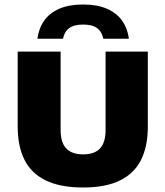

<svg xmlns="http://www.w3.org/2000/svg" viewBox="-20 -824 734 852"><path d="M349 8Q248 8 183.8 -23Q119.5 -54 89 -114.2Q58.5 -174.5 58.5 -263V-595H249V-247.5Q249 -191.5 274 -165.2Q299 -139 349 -139Q399 -139 423.8 -165.2Q448.5 -191.5 448.5 -247.5V-595H636V-263Q636 -174.5 605.8 -114.2Q575.5 -54 512 -23Q448.5 8 349 8ZM146 -652Q152 -698 176 -732.2Q200 -766.5 243 -785.2Q286 -804 349 -804Q412 -804 455 -785Q498 -766 522 -732Q546 -698 552 -652H438.5Q432.5 -683 411.2 -699Q390 -715 349 -715Q308 -715 286.8 -699Q265.5 -683 259.5 -652Z"/></svg>

Font: Encode Sans SC ExtraBold
Style: Regular
Weight: 800
Version: Version 3.002